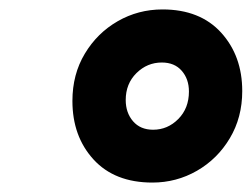

<svg xmlns="http://www.w3.org/2000/svg" viewBox="-20 -828 534 407"><path d="M303 -441Q223 -441 178.2 -490Q133.5 -539 133.5 -614Q133.5 -670.5 159.8 -714.2Q186 -758 229.5 -783Q273 -808 324.5 -808Q404 -808 448.8 -758.8Q493.5 -709.5 493.5 -635Q493.5 -579 467.2 -535Q441 -491 397.5 -466Q354 -441 303 -441ZM304.5 -553Q335.5 -553 358 -575.8Q380.5 -598.5 380.5 -634Q380.5 -660.5 365.2 -678Q350 -695.5 323 -695.5Q292 -695.5 269.2 -673Q246.5 -650.5 246.5 -616Q246.5 -589 262 -571Q277.5 -553 304.5 -553Z"/></svg>

Font: Overpass
Style: Bold Italic
Weight: 700
Italic angle: -10°
Designer: Delve Withrington, Dave Bailey, Thomas Jockin
Foundry: Delve Fonts LLC
Version: Version 4.000; ttfautohint (v1.8.3)